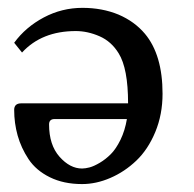

<svg xmlns="http://www.w3.org/2000/svg" viewBox="-20 -459 493 489"><path d="M303.2 -155.8H119.1Q105 -155.8 105 -142.1Q105 -89.8 131.6 -59.8Q158.2 -29.8 189 -29.8Q197.3 -29.8 208.3 -32.7Q219.2 -35.6 234.1 -44.4Q249 -53.2 262.2 -66.4Q275.4 -79.6 286.9 -103Q298.3 -126.5 303.2 -155.8ZM36.1 -325.2 16.1 -350.1Q45.4 -390.1 91.6 -414.6Q137.7 -439 189.9 -439Q240.2 -439 281.7 -421.9Q322.8 -404.3 349.1 -373Q394 -319.3 394 -220.2Q394 -167.5 375.5 -122.8Q356.9 -78.1 327.1 -49.8Q297.4 -21.5 261.2 -5.9Q225.1 9.8 189 9.8Q142.1 9.8 106.9 -7.6Q71.8 -24.9 52.7 -53.7Q33.7 -82.5 24.9 -114Q16.1 -145.5 16.1 -179.2Q16.1 -195.8 34.2 -195.8H306.2Q306.2 -284.7 282.2 -323.2Q263.7 -353.5 233.4 -366.7Q203.1 -379.9 172.9 -379.9Q86.4 -379.9 36.1 -325.2Z"/></svg>

Font: Linux Biolinum G
Style: Regular
Weight: 400
Designer: Philipp H. Poll
Foundry: Philipp H. Poll
Version: Version 1.1.0 ; ttfautohint (v1.6)